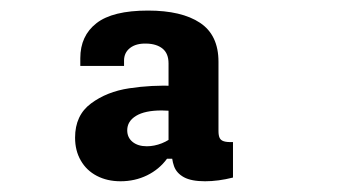

<svg xmlns="http://www.w3.org/2000/svg" viewBox="-20 -792 660 356"><path d="M385.1 -677.5V-549.2Q385.1 -540.7 387.3 -536.2Q389.5 -531.7 395.2 -530Q400.8 -528.2 412 -528.6V-462.8Q384.8 -455.9 360.2 -455.9Q334.9 -455.9 321.2 -463.3Q307.4 -470.8 302.7 -483.8Q298 -496.8 298 -516.1L292.5 -521.5V-674.4Q292.5 -692.8 281.5 -701.8Q270.4 -710.8 251.3 -711.2Q232.3 -711.7 221.2 -703.1Q210.1 -694.5 210 -679.9V-669.8H128.9V-684.1Q128.9 -725.7 158.9 -749Q188.8 -772.4 254.4 -772.4Q316.8 -772.4 350.9 -749.7Q385.1 -727 385.1 -677.5ZM279.8 -587.2Q248.7 -587.2 232.3 -577.2Q215.9 -567.2 215.9 -550.4Q215.9 -537 225.8 -528.9Q235.8 -520.8 252.2 -520.8Q266 -520.8 280 -526.3Q293.9 -531.8 305 -542L302.3 -497.7H289.7Q275.2 -477.9 252.7 -466.9Q230.1 -455.9 203.5 -455.9Q178.8 -455.9 159.6 -465.9Q140.5 -475.8 129.9 -494.2Q119.2 -512.5 119.2 -536.8Q119.2 -578.3 148.8 -600.2Q178.2 -622.1 219.6 -628.3Q260.9 -634.6 304.8 -632.8L333.6 -579.1Q305.7 -587.2 279.8 -587.2Z"/></svg>

Font: Monaspace Neon Var ExtraLight
Style: Regular
Weight: 200
Designer: Riley Cran and the Lettermatic Team
Version: Version 1.200 (Monaspace Neon Var)